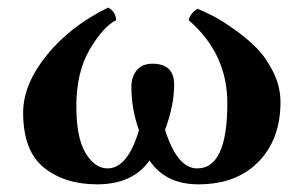

<svg xmlns="http://www.w3.org/2000/svg" viewBox="-20 -476 800 506"><path d="M719.2 -207Q719.2 -108.9 661.1 -49.6Q603 9.8 502.9 9.8Q416 9.8 374 -53.2Q330.1 9.8 235.8 9.8Q150.9 9.8 95.9 -34.2Q41 -78.1 41 -179.2Q41 -253.4 103 -330.3Q165 -407.2 265.1 -456.1Q285.2 -444.8 286.1 -422.9Q252 -405.8 216.6 -345.9Q181.2 -286.1 181.2 -195.8Q181.2 -112.8 205.6 -72.5Q230 -32.2 263.2 -32.2Q316.4 -32.2 346.2 -132.8Q326.2 -189 326.2 -247.1Q326.2 -272.9 340.1 -290.5Q354 -308.1 381.8 -308.1Q439 -308.1 439 -252.9Q439 -198.7 415 -133.8Q447.3 -31.7 500 -32.2Q579.1 -32.2 579.1 -204.1Q579.1 -335 477.1 -422.9Q481 -439.9 500 -453.1Q519 -445.3 541 -434.1Q563 -422.9 596.4 -399.4Q629.9 -376 655.5 -350.1Q681.2 -324.2 700.2 -286.1Q719.2 -248 719.2 -207Z"/></svg>

Font: Linux Biolinum O
Style: Bold
Weight: 700
Designer: Philipp H. Poll
Foundry: Philipp H. Poll
Version: Version 1.3.2